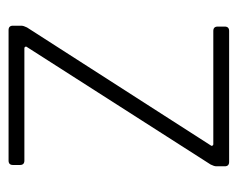

<svg xmlns="http://www.w3.org/2000/svg" viewBox="-72 -470 542 437"><g transform="rotate(-90 198.5 -251.0)"><path d="M39 -10V-29Q39 -34 43 -42L311 -461Q312 -462 311 -464Q310 -466 308 -466H52Q42 -466 42 -476V-492Q42 -502 52 -502H349Q359 -502 359 -492V-473Q359 -468 355 -460L86 -41Q85 -40 86 -38Q87 -36 89 -36H347Q357 -36 357 -26V-10Q357 0 347 0H49Q39 0 39 -10Z"/></g></svg>

Font: Barlow Semi Condensed ExLight
Style: Regular
Weight: 275
Width: 4
Designer: Jeremy Tribby
Foundry: Tribby Type
Version: Version 1.408